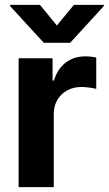

<svg xmlns="http://www.w3.org/2000/svg" viewBox="-20 -770 447 790"><path d="M56.6 -530.3H196.3V-438.5H202.1Q216.3 -486.8 250.5 -512.5Q284.7 -538.1 330.1 -538.1Q355 -538.1 376 -533.2V-404.3Q365.2 -407.2 347.2 -409.7Q329.1 -412.1 314.5 -412.1Q282.2 -412.1 256.3 -397.9Q230.5 -383.8 215.8 -358.6Q201.2 -333.5 201.2 -301.8V0H56.6ZM213.9 -665 284.2 -750H407.2V-745.1L268.6 -593.8H160.2L21.5 -745.1V-750H144.5Z"/></svg>

Font: WEMIX Pretendard
Style: Bold
Weight: 700
Designer: Base glyphs from Inter by Rasmus Andersson; Hangeul glyphs from Noto Sans CJK(Source Han Sans) by Jang Soo-young and Kan
Foundry: Kil Hyung-jin
Version: Version 1.000